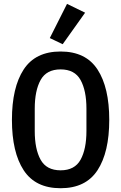

<svg xmlns="http://www.w3.org/2000/svg" viewBox="-20 -982 640 1014"><path d="M300 12Q167 12 105 -83Q43 -178 43 -349Q43 -520 105 -615Q167 -710 300 -710Q433 -710 495 -615Q557 -520 557 -349Q557 -178 495 -83Q433 12 300 12ZM300 -82.5Q374.5 -82.5 405.5 -138.5Q436.5 -194.5 436.5 -290.5V-408Q436.5 -503.5 405.5 -559.5Q374.5 -615.5 300 -615.5Q225.5 -615.5 194.5 -559.5Q163.5 -503.5 163.5 -408V-290Q163.5 -194.5 194.5 -138.5Q225.5 -82.5 300 -82.5ZM429.5 -915 311 -748.5 243 -781 334 -961.5Z"/></svg>

Font: Lilex Medium
Style: Regular
Weight: 500
Designer: Mike Abbink, Paul van der Laan, Pieter van Rosmalen, Mikhael Khrustik
Foundry: Mikhael Khrustik
Version: Version 1.100